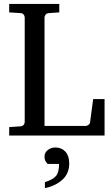

<svg xmlns="http://www.w3.org/2000/svg" viewBox="-20 -691 571 979"><path d="M513.2 0H26.9V-43L85 -46.9Q95.7 -47.9 100.8 -54.7Q106 -61.5 106 -68.8V-602.1Q106 -609.4 100.8 -616.5Q95.7 -623.5 85 -624L26.9 -627.9V-670.9H282.2V-627.9L229 -624Q218.3 -623.5 212.6 -616.5Q207 -609.4 207 -602.1V-48.8H417Q423.8 -48.8 431.2 -54.2Q438.5 -59.6 439 -65.9L455.1 -186H513.2ZM333 142.1Q333 193.8 297.9 225.6Q262.7 257.3 209 268.1V237.8Q249 225.1 265.1 206.8Q281.2 188.5 281.2 145H222.2Q220.2 142.6 213.6 133.1Q207 123.5 207 107.9Q207 86.9 223.6 74Q240.2 61 262.2 61Q293.9 61 313.5 82.3Q333 103.5 333 142.1Z"/></svg>

Font: Charis
Style: Regular
Weight: 400
Designer: Walt Agee, Miriam Martin, Annie Olsen, Victor Gaultney, Lorna Priest, Alan Ward, Bob Hallissy, Martin Hosken, Sharon Cor
Foundry: SIL Global
Version: Version 7.000